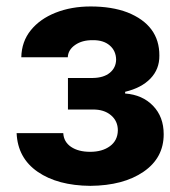

<svg xmlns="http://www.w3.org/2000/svg" viewBox="-20 -573 534 603"><path d="M32.2 -154.8H178.7Q180.2 -127.4 203.1 -111.8Q226.1 -96.2 263.2 -96.2Q301.3 -96.2 325.4 -114Q349.6 -131.8 350.1 -163.6Q350.1 -192.9 328.4 -211.2Q306.6 -229.5 271.5 -229H193.4V-328.1H271.5Q305.7 -328.6 325 -344.5Q344.2 -360.4 344.7 -385.7Q344.2 -413.6 324.5 -430.4Q304.7 -447.3 271.5 -446.8Q238.3 -447.3 216.1 -431.9Q193.8 -416.5 192.9 -393.1H46.9Q47.9 -442.4 76.7 -478Q105.5 -513.7 154.8 -533.2Q204.1 -552.7 264.6 -552.7Q331.1 -552.7 379.9 -534.2Q481 -494.1 480.5 -398.4Q481 -356 452.6 -326.4Q424.3 -296.9 373 -284.7V-279.3Q427.2 -275.4 460.7 -240.7Q494.1 -206.1 494.1 -151.4Q494.1 -77.1 430.9 -33.7Q367.7 9.8 263.7 10.7Q161.1 9.8 98.4 -33.4Q35.6 -76.7 32.2 -154.8Z"/></svg>

Font: Inter Tight Stencil
Style: Bold
Weight: 700
Designer: Rasmus Andersson
Foundry: rsms
Version: Version 3.004;Glyphs 3.1.2 (3151)